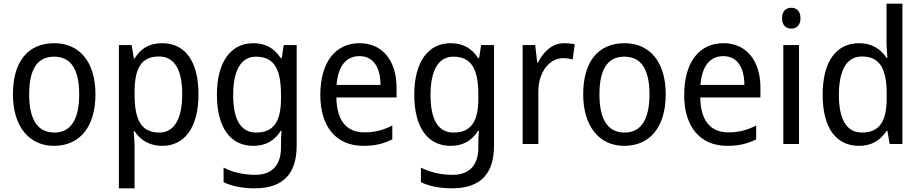

<svg xmlns="http://www.w3.org/2000/svg" viewBox="-20 -780 4985 1040"><path d="M497 -269C497 -448 408 -546 274 -546C131 -546 50 -446 50 -269C50 -95 138 10 272 10C414 10 497 -95 497 -269ZM138 -269C138 -400 179 -473 273 -473C367 -473 409 -400 409 -269C409 -138 367 -62 274 -62C180 -62 138 -138 138 -269Z M858 -546C785 -546 740 -514 709 -463H705L693 -536H624V240H709V13C709 -11 706 -45 704 -69H709C738 -24 787 10 859 10C979 10 1055 -88 1055 -269C1055 -454 979 -546 858 -546ZM841 -474C928 -474 967 -398 967 -269C967 -142 927 -62 843 -62C744 -62 709 -132 709 -268V-286C710 -413 747 -474 841 -474Z M1352 -546C1229 -546 1155 -443 1155 -267C1155 -89 1228 10 1352 10C1418 10 1467 -17 1501 -72H1505C1503 -53 1502 -18 1502 0V19C1502 117 1451 167 1363 167C1299 167 1240 153 1191 128V207C1238 229 1293 240 1360 240C1516 240 1587 159 1587 8V-536H1517L1506 -465H1501C1465 -521 1415 -546 1352 -546ZM1366 -473C1460 -473 1502 -413 1502 -268V-246C1502 -119 1460 -62 1368 -62C1285 -62 1243 -130 1243 -266C1243 -399 1286 -473 1366 -473Z M1928 -546C1796 -546 1715 -443 1715 -264C1715 -94 1801 10 1948 10C2011 10 2056 -1 2105 -25V-100C2055 -75 2011 -63 1954 -63C1857 -63 1804 -127 1802 -252H2128V-306C2128 -447 2055 -546 1928 -546ZM1927 -476C2006 -476 2041 -409 2041 -320H1803C1811 -421 1854 -476 1927 -476Z M2421 -546C2298 -546 2224 -443 2224 -267C2224 -89 2297 10 2421 10C2487 10 2536 -17 2570 -72H2574C2572 -53 2571 -18 2571 0V19C2571 117 2520 167 2432 167C2368 167 2309 153 2260 128V207C2307 229 2362 240 2429 240C2585 240 2656 159 2656 8V-536H2586L2575 -465H2570C2534 -521 2484 -546 2421 -546ZM2435 -473C2529 -473 2571 -413 2571 -268V-246C2571 -119 2529 -62 2437 -62C2354 -62 2312 -130 2312 -266C2312 -399 2355 -473 2435 -473Z M3036 -546C2972 -546 2924 -501 2894 -441H2890L2879 -536H2811V0H2896V-284C2896 -391 2957 -465 3030 -465C3047 -465 3067 -462 3082 -458L3093 -540C3076 -544 3055 -546 3036 -546Z M3586 -269C3586 -448 3497 -546 3363 -546C3220 -546 3139 -446 3139 -269C3139 -95 3227 10 3361 10C3503 10 3586 -95 3586 -269ZM3227 -269C3227 -400 3268 -473 3362 -473C3456 -473 3498 -400 3498 -269C3498 -138 3456 -62 3363 -62C3269 -62 3227 -138 3227 -269Z M3899 -546C3767 -546 3686 -443 3686 -264C3686 -94 3772 10 3919 10C3982 10 4027 -1 4076 -25V-100C4026 -75 3982 -63 3925 -63C3828 -63 3775 -127 3773 -252H4099V-306C4099 -447 4026 -546 3899 -546ZM3898 -476C3977 -476 4012 -409 4012 -320H3774C3782 -421 3825 -476 3898 -476Z M4267 -738C4237 -738 4216 -720 4216 -681C4216 -644 4237 -625 4267 -625C4295 -625 4316 -644 4316 -681C4316 -719 4295 -738 4267 -738ZM4308 -536H4223V0H4308Z M4633 10C4705 10 4751 -23 4782 -71H4787L4799 0H4868V-760H4782V-545C4782 -524 4785 -489 4787 -467H4782C4751 -514 4703 -546 4633 -546C4512 -546 4436 -450 4436 -267C4436 -84 4511 10 4633 10ZM4649 -62C4565 -62 4524 -134 4524 -266C4524 -396 4564 -474 4648 -474C4749 -474 4783 -404 4783 -269V-248C4783 -123 4744 -62 4649 -62Z"/></svg>

Font: Noto Sans Bengali UI SemiCondensed
Style: Regular
Weight: 400
Width: 4
Designer: Jelle Bosma - Monotype Design Team
Foundry: Monotype Imaging Inc.
Version: Version 2.003